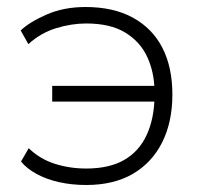

<svg xmlns="http://www.w3.org/2000/svg" viewBox="-20 -520 586 548"><path d="M226 8Q185 8 149 0Q113 -8 84.5 -23.5Q56 -39 40 -59L62 -97Q94 -66 136.5 -52.5Q179 -39 226 -39Q292 -39 334.5 -63.5Q377 -88 398.5 -134.5Q420 -181 421 -243L431 -230H129V-275H431L421 -262Q420 -315 400 -358Q380 -401 337.5 -427Q295 -453 226 -453Q184 -453 140 -439.5Q96 -426 61 -394L39 -433Q64 -457 113 -478.5Q162 -500 224 -500Q304 -500 359.5 -469.5Q415 -439 443.5 -383.5Q472 -328 472 -250Q472 -172 443 -114Q414 -56 359.5 -24Q305 8 226 8Z"/></svg>

Font: Nunito Sans 7pt ExtraLight
Style: Regular
Weight: 250
Designer: Vernon Adams
Foundry: Vernon Adams
Version: Version 3.101;gftools[0.9.27]